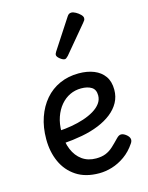

<svg xmlns="http://www.w3.org/2000/svg" viewBox="-127 -917 779 1014"><g transform="rotate(-15 263.0 -410.0)"><path d="M288 19Q213 19 163 -14Q113 -47 88 -102.5Q63 -158 63 -227Q63 -292 81.5 -345.5Q100 -399 133.5 -438Q167 -477 214 -498Q261 -519 318 -519Q365 -519 401 -504.5Q437 -490 457.5 -461Q478 -432 478 -387Q478 -349 461 -318Q444 -287 413.5 -263Q383 -239 341.5 -222Q300 -205 249.5 -195.5Q199 -186 143 -182L142 -252Q175 -254 210 -260Q245 -266 277 -276.5Q309 -287 334 -302Q359 -317 373.5 -336.5Q388 -356 388 -380Q388 -412 366.5 -425.5Q345 -439 310 -439Q277 -439 248.5 -425.5Q220 -412 198 -386Q176 -360 163.5 -324Q151 -288 151 -243Q151 -187 168 -146.5Q185 -106 216.5 -83.5Q248 -61 292 -61Q323 -61 345 -70Q367 -79 385.5 -96Q404 -113 425 -135Q439 -150 451.5 -149.5Q464 -149 478 -138Q492 -127 495 -115Q498 -103 489 -90Q463 -51 429 -27Q395 -3 359 8Q323 19 288 19ZM268 -610Q257 -610 242 -622Q227 -634 227 -644Q227 -647 228 -650Q229 -653 233 -660L340 -824Q345 -832 350.5 -835.5Q356 -839 364 -839Q374 -839 387.5 -831.5Q401 -824 411.5 -813.5Q422 -803 422 -794Q422 -787 419.5 -782.5Q417 -778 410 -770L287 -623Q275 -610 268 -610Z"/></g></svg>

Font: Playwrite IT Trad
Style: Regular
Weight: 400
Designer: Veronika Burian, José Scaglione
Foundry: TypeTogether
Version: Version 1.002